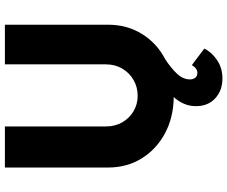

<svg xmlns="http://www.w3.org/2000/svg" viewBox="-94 -648 951 804"><g transform="rotate(-90 382.0 -245.5)"><path d="M456 210Q406 210 373 180Q340 150 340 99Q340 72 350 49Q360 26 378 6Q292 5 225.5 -31Q159 -67 121 -128.5Q83 -190 83 -269V-701H255V-278Q255 -240 272 -210Q289 -180 318.5 -162.5Q348 -145 383 -145Q420 -145 450 -162.5Q480 -180 497.5 -210Q515 -240 515 -278V-701H681V-269Q681 -189 642 -126.5Q603 -64 537 -30Q500 -6 476 19.5Q452 45 452 74Q452 87 459 96Q466 105 479 105Q498 105 512 82L581 134Q567 164 533.5 187Q500 210 456 210Z"/></g></svg>

Font: Readex Pro
Style: Bold
Weight: 700
Designer: Bonnie Shaver-Troup, Thomas Jockin
Foundry: Lexend
Version: Version 1.203; ttfautohint (v1.8.3)